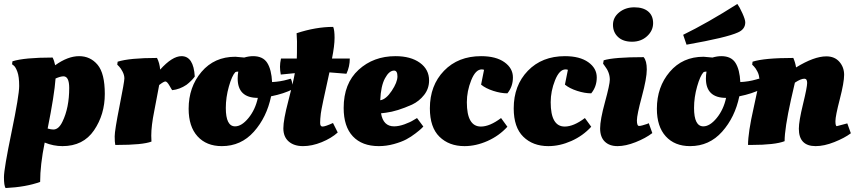

<svg xmlns="http://www.w3.org/2000/svg" viewBox="-30 -727 4323 971"><path d="M-2 224Q-10 211 -10 169Q-10 127 28.5 -59Q67 -245 67 -292Q67 -339 58 -363.5Q49 -388 40 -395L31 -402L33 -417Q93 -436 236 -436Q244 -421 249 -397Q313 -443 370 -443Q427 -443 463.5 -399.5Q500 -356 500 -252Q500 -148 445.5 -68Q391 12 286 12Q240 12 196 -6Q173 107 173 193Q101 219 -2 224ZM240 -72Q267 -72 286 -112Q320 -182 320 -282Q320 -341 291 -341Q276 -341 251 -330Q245 -246 211 -77Q228 -72 240 -72Z M561 6H553Q550 -8 550 -37.5Q550 -67 574.5 -190.5Q599 -314 599 -330.5Q599 -347 590 -364.5Q581 -382 572 -391L563 -400L565 -415Q625 -434 764 -434Q777 -409 780 -375Q841 -443 888 -443Q949 -443 955 -340Q953 -338 950 -333.5Q947 -329 936 -318Q925 -307 913 -298Q879 -275 841 -271Q840 -271 827.5 -293Q815 -315 806.5 -315Q798 -315 775 -297Q772 -279 763.5 -236Q755 -193 750 -165Q735 -91 735 -41L736 -11Q692 6 561 6Z M1092 12Q1014 12 969 -37.5Q924 -87 924 -177Q924 -287 989 -363.5Q1054 -440 1160 -440L1205 -436Q1229 -443 1250 -443Q1300 -443 1321.5 -409Q1343 -375 1346 -312Q1388 -314 1426 -325L1440 -329Q1447 -322 1450 -287L1451 -276Q1406 -253 1341 -240Q1319 -134 1254 -61Q1189 12 1092 12ZM1112 -181Q1112 -88 1159 -88Q1192 -88 1226.5 -130Q1261 -172 1274 -232Q1172 -232 1172 -330Q1172 -347 1175 -365Q1165 -365 1160 -362Q1143 -344 1127.5 -289.5Q1112 -235 1112 -181Z M1722 -354 1636 -361Q1596 -182 1592.5 -153Q1589 -124 1589 -105.5Q1589 -87 1601 -87Q1615 -87 1654 -105L1678 -57Q1646 -28 1597 -8Q1548 12 1502.5 12Q1457 12 1430 -11.5Q1403 -35 1403 -78Q1403 -121 1428 -216Q1453 -311 1461 -357Q1437 -355 1390 -350Q1386 -371 1386 -389.5Q1386 -408 1391 -431H1471Q1472 -444 1472 -518L1470 -559Q1567 -591 1655 -591Q1662 -575 1662 -535.5Q1662 -496 1649 -431H1739Q1739 -390 1722 -354Z M1708 -181Q1708 -305 1783.5 -374Q1859 -443 1970 -443Q2047 -443 2093.5 -409.5Q2140 -376 2140 -320Q2140 -279 2115 -247Q2090 -215 2054 -198Q1978 -164 1922 -157L1897 -154Q1908 -88 1963 -88Q1987 -88 2016 -98.5Q2045 -109 2062 -120L2079 -130L2111 -87Q2111 -87 2100 -76Q2094 -70 2071.5 -52.5Q2049 -35 2024.5 -22Q2000 -9 1962 1.5Q1924 12 1886 12Q1801 12 1754.5 -37.5Q1708 -87 1708 -181ZM1963 -370Q1938 -370 1917 -331Q1896 -292 1893 -220Q1922 -224 1951 -267.5Q1980 -311 1980 -340.5Q1980 -370 1963 -370Z M2406 -376Q2375 -376 2353 -321Q2331 -266 2331 -210Q2331 -87 2402 -87Q2447 -87 2504 -130L2536 -86Q2494 -40 2435.5 -14Q2377 12 2319 12Q2241 12 2192.5 -35.5Q2144 -83 2144 -179Q2144 -295 2215.5 -369Q2287 -443 2403 -443Q2478 -443 2521 -412.5Q2564 -382 2564 -335.5Q2564 -289 2536 -255Q2503 -255 2464.5 -267.5Q2426 -280 2403 -299L2418 -374Q2412 -376 2406 -376Z M2830 -376Q2799 -376 2777 -321Q2755 -266 2755 -210Q2755 -87 2826 -87Q2871 -87 2928 -130L2960 -86Q2918 -40 2859.5 -14Q2801 12 2743 12Q2665 12 2616.5 -35.5Q2568 -83 2568 -179Q2568 -295 2639.5 -369Q2711 -443 2827 -443Q2902 -443 2945 -412.5Q2988 -382 2988 -335.5Q2988 -289 2960 -255Q2927 -255 2888.5 -267.5Q2850 -280 2827 -299L2842 -374Q2836 -376 2830 -376Z M3242 -100 3251 -104 3269 -54Q3235 -28 3184.5 -8Q3134 12 3093 12Q3052 12 3028.5 -11Q3005 -34 3005 -77.5Q3005 -121 3029.5 -210.5Q3054 -300 3054 -324Q3054 -361 3028 -394L3020 -405L3023 -422Q3075 -438 3225 -438Q3241 -420 3241 -375.5Q3241 -331 3216 -238.5Q3191 -146 3191 -118Q3191 -90 3202 -90Q3213 -90 3242 -100ZM3166.5 -516Q3121 -516 3095.5 -540Q3070 -564 3070 -601.5Q3070 -639 3101.5 -664.5Q3133 -690 3178 -690Q3223 -690 3248 -669Q3273 -648 3273 -610Q3273 -572 3242.5 -544Q3212 -516 3166.5 -516Z M3739 -614Q3739 -579 3702 -563Q3646 -537 3442 -501L3425 -551Q3548 -611 3699 -707Q3710 -692 3724.5 -660Q3739 -628 3739 -614ZM3460 12Q3382 12 3337 -37.5Q3292 -87 3292 -177Q3292 -287 3357 -363.5Q3422 -440 3528 -440L3573 -436Q3597 -443 3618 -443Q3668 -443 3689.5 -409Q3711 -375 3714 -312Q3756 -314 3794 -325L3808 -329Q3815 -322 3818 -287L3819 -276Q3774 -253 3709 -240Q3687 -134 3622 -61Q3557 12 3460 12ZM3480 -181Q3480 -88 3527 -88Q3560 -88 3594.5 -130Q3629 -172 3642 -232Q3540 -232 3540 -330Q3540 -347 3543 -365Q3533 -365 3528 -362Q3511 -344 3495.5 -289.5Q3480 -235 3480 -181Z M3770 6H3753Q3753 -56 3781.5 -182Q3810 -308 3810 -327Q3810 -346 3801 -364Q3792 -382 3783 -391L3774 -400L3776 -415Q3835 -434 3982 -434Q3992 -411 3996 -386Q4087 -442 4149 -442Q4191 -442 4215 -414.5Q4239 -387 4239 -348.5Q4239 -310 4217 -225Q4195 -140 4195 -114.5Q4195 -89 4202 -89L4255 -103L4273 -53Q4241 -29 4189.5 -8.5Q4138 12 4095 12Q4010 12 4010 -76Q4010 -114 4031 -200Q4052 -286 4052 -307.5Q4052 -329 4038 -329Q4020 -329 3990 -309Q3986 -291 3970 -222Q3938 -77 3938 -13Q3889 6 3770 6Z"/></svg>

Font: Oleo Script
Style: Bold
Weight: 700
Designer: Soytutype
Foundry: Soytutype
Version: Version 1.002